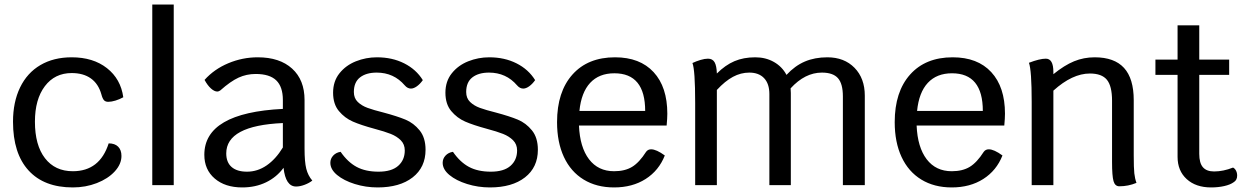

<svg xmlns="http://www.w3.org/2000/svg" viewBox="-20 -811 5453 841"><path d="M37 -278Q37 -364 68 -428Q99 -492 157 -526Q215 -560 294 -560Q388 -560 448.5 -512.5Q509 -465 520 -385Q504 -376 486 -370.5Q468 -365 454 -365Q442 -365 435.5 -372Q429 -379 424 -398Q411 -444 378 -467.5Q345 -491 294 -491Q220 -491 176.5 -433.5Q133 -376 133 -278Q133 -175 177 -118Q221 -61 299 -61Q417 -61 456 -183Q483 -183 497.5 -168.5Q512 -154 512 -128Q512 -92 482.5 -60Q453 -28 404 -9Q355 10 299 10Q173 10 105 -64.5Q37 -139 37 -278Z M647 -791H741V0H647Z M1348 -20Q1334 -9 1314 -1.5Q1294 6 1277 6Q1231 6 1222 -76Q1192 -35 1145.5 -12.5Q1099 10 1041 10Q966 10 920.5 -29Q875 -68 875 -133Q875 -317 1219 -334V-373Q1219 -431 1190 -459Q1161 -487 1100 -487Q1060 -487 1025 -471Q990 -455 945 -415Q938 -410 932 -410Q919 -410 904 -423.5Q889 -437 876 -461Q918 -508 980 -534Q1042 -560 1109 -560Q1205 -560 1259.5 -510.5Q1314 -461 1314 -373V-160Q1314 -102 1321.5 -72Q1329 -42 1348 -20ZM1219 -165V-272Q971 -261 971 -139Q971 -100 994.5 -79.5Q1018 -59 1062 -59Q1108 -59 1148 -86.5Q1188 -114 1219 -165Z M1427 -98Q1427 -116 1439.5 -129.5Q1452 -143 1472 -146Q1503 -101 1542 -80Q1581 -59 1638 -59Q1695 -59 1724 -84.5Q1753 -110 1753 -152Q1753 -179 1735.5 -196.5Q1718 -214 1691.5 -224.5Q1665 -235 1620 -247Q1561 -263 1525.5 -278.5Q1490 -294 1464.5 -324.5Q1439 -355 1439 -405Q1439 -455 1467 -490Q1495 -525 1539 -542.5Q1583 -560 1631 -560Q1698 -560 1750.5 -533.5Q1803 -507 1832 -460Q1820 -443 1806 -433Q1792 -423 1780 -423Q1765 -423 1753 -437Q1705 -493 1630 -493Q1584 -493 1557 -472Q1530 -451 1530 -408Q1530 -381 1547 -364.5Q1564 -348 1590 -338.5Q1616 -329 1660 -318Q1720 -302 1756 -287Q1792 -272 1818 -240Q1844 -208 1844 -155Q1844 -78 1787.5 -34Q1731 10 1634 10Q1582 10 1534 -5Q1486 -20 1456.5 -44.5Q1427 -69 1427 -98Z M1919 -98Q1919 -116 1931.5 -129.5Q1944 -143 1964 -146Q1995 -101 2034 -80Q2073 -59 2130 -59Q2187 -59 2216 -84.5Q2245 -110 2245 -152Q2245 -179 2227.5 -196.5Q2210 -214 2183.5 -224.5Q2157 -235 2112 -247Q2053 -263 2017.5 -278.5Q1982 -294 1956.5 -324.5Q1931 -355 1931 -405Q1931 -455 1959 -490Q1987 -525 2031 -542.5Q2075 -560 2123 -560Q2190 -560 2242.5 -533.5Q2295 -507 2324 -460Q2312 -443 2298 -433Q2284 -423 2272 -423Q2257 -423 2245 -437Q2197 -493 2122 -493Q2076 -493 2049 -472Q2022 -451 2022 -408Q2022 -381 2039 -364.5Q2056 -348 2082 -338.5Q2108 -329 2152 -318Q2212 -302 2248 -287Q2284 -272 2310 -240Q2336 -208 2336 -155Q2336 -78 2279.5 -34Q2223 10 2126 10Q2074 10 2026 -5Q1978 -20 1948.5 -44.5Q1919 -69 1919 -98Z M2900 -261H2516Q2520 -166 2560 -113.5Q2600 -61 2670 -61Q2717 -61 2748.5 -80Q2780 -99 2810 -146Q2818 -157 2832 -157Q2855 -157 2892 -130Q2866 -64 2808 -27Q2750 10 2670 10Q2593 10 2536.5 -24.5Q2480 -59 2450 -123.5Q2420 -188 2420 -276Q2420 -409 2487.5 -484.5Q2555 -560 2674 -560Q2783 -560 2843 -495Q2903 -430 2903 -313Q2903 -293 2900 -261ZM2806 -325Q2806 -490 2671 -490Q2604 -490 2565 -448Q2526 -406 2518 -325Z M3768 -392V0H3672V-389Q3672 -444 3650.5 -468.5Q3629 -493 3580 -493Q3506 -493 3443 -424Q3444 -417 3444 -404V0H3350V-399Q3350 -444 3327 -468.5Q3304 -493 3262 -493Q3225 -493 3190.5 -474.5Q3156 -456 3120 -417V0H3025V-360Q3025 -505 3013 -535Q3030 -543 3048.5 -548.5Q3067 -554 3081 -554Q3101 -554 3110 -538.5Q3119 -523 3120 -489Q3157 -526 3197 -543Q3237 -560 3288 -560Q3334 -560 3370 -539.5Q3406 -519 3425 -483Q3462 -523 3505.5 -541.5Q3549 -560 3604 -560Q3678 -560 3723 -514Q3768 -468 3768 -392Z M4379 -261H3995Q3999 -166 4039 -113.5Q4079 -61 4149 -61Q4196 -61 4227.5 -80Q4259 -99 4289 -146Q4297 -157 4311 -157Q4334 -157 4371 -130Q4345 -64 4287 -27Q4229 10 4149 10Q4072 10 4015.5 -24.5Q3959 -59 3929 -123.5Q3899 -188 3899 -276Q3899 -409 3966.5 -484.5Q4034 -560 4153 -560Q4262 -560 4322 -495Q4382 -430 4382 -313Q4382 -293 4379 -261ZM4285 -325Q4285 -490 4150 -490Q4083 -490 4044 -448Q4005 -406 3997 -325Z M4958 -10Q4922 5 4883 5Q4864 5 4857.5 -17.5Q4851 -40 4851 -102V-370Q4851 -434 4828.5 -461.5Q4806 -489 4754 -489Q4677 -489 4594 -414V0H4499V-365Q4499 -503 4487 -536Q4534 -554 4561 -554Q4594 -554 4594 -496V-486Q4642 -525 4684.5 -542.5Q4727 -560 4775 -560Q4861 -560 4903.5 -513.5Q4946 -467 4946 -372V-131Q4946 -75 4948.5 -52Q4951 -29 4958 -10Z M5399 -42Q5399 -22 5384 -13Q5369 -2 5342.5 4Q5316 10 5285 10Q5218 10 5178 -26.5Q5138 -63 5138 -124V-483H5041V-550H5138V-700H5233V-550H5364V-483H5233V-137Q5233 -97 5249 -78.5Q5265 -60 5298 -60Q5338 -60 5381 -77Q5389 -73 5394 -63.5Q5399 -54 5399 -42Z"/></svg>

Font: Krub Medium
Style: Regular
Weight: 500
Designer: Ekaluck Peanpanawate
Foundry: Cadson Demak Co.,Ltd.
Version: Version 1.000; ttfautohint (v1.6)